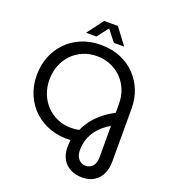

<svg xmlns="http://www.w3.org/2000/svg" viewBox="-189 -1013 1200 1366"><g transform="rotate(20 411.0 -330.0)"><path d="M593.2 220.4Q543.2 220.4 504.5 200.7Q465.8 181 444.1 143Q422.4 105 422.4 51.6Q422.4 39 423.4 25.5Q424.4 12 426.4 -1.6Q344.4 3.2 274.4 -20.7Q204.4 -44.6 152.2 -92.5Q100 -140.4 71 -207.6Q42 -274.8 42 -356Q42 -429.8 67.2 -494.3Q92.4 -558.8 139.4 -607.9Q186.4 -657 252.6 -684.7Q318.8 -712.4 399.8 -712.4Q481.2 -712.4 547.2 -685.3Q613.2 -658.2 660.2 -609.7Q707.2 -561.2 732.4 -497.9Q757.6 -434.6 757.6 -362V40.8Q757.6 94.8 738 135.3Q718.4 175.8 681.6 198.1Q644.8 220.4 593.2 220.4ZM587 133.6Q619.6 133.6 640.7 110.5Q661.8 87.4 661.8 43.2V-195.2Q617.8 -168.6 588.8 -139.5Q559.8 -110.4 543.4 -79.9Q527 -49.4 520 -18.6Q513 12.2 513 41.6Q513 71 523.3 91.7Q533.6 112.4 550.8 123Q568 133.6 587 133.6ZM399.8 -84.4Q416.2 -84.4 430 -85.9Q443.8 -87.4 459.6 -90.8Q474.2 -124.8 499.6 -160Q525 -195.2 564.6 -229.4Q604.2 -263.6 661.8 -294.2V-362Q661.8 -418.8 642.2 -467.3Q622.6 -515.8 587.2 -551.6Q551.8 -587.4 504 -607.5Q456.2 -627.6 399.8 -627.6Q343.4 -627.6 295.6 -607.2Q247.8 -586.8 212.4 -550.1Q177 -513.4 157.4 -463.7Q137.8 -414 137.8 -356Q137.8 -298 157.4 -248.3Q177 -198.6 212.4 -161.9Q247.8 -125.2 295.6 -104.8Q343.4 -84.4 399.8 -84.4ZM268.8 -757 360.8 -880H465L557 -757H479.2L412.6 -841.8L346.6 -757Z"/></g></svg>

Font: MuseoModerno Thin
Style: Regular
Weight: 100
Designer: Pablo Cosgaya, Héctor Gatti, Marcela Romero, and the Authors of The MuseoModerno Project.
Foundry: Omnibus-Type Team
Version: Version 1.003